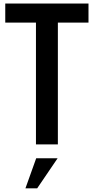

<svg xmlns="http://www.w3.org/2000/svg" viewBox="-20 -804 522 1069"><path d="M180.2 -678.2H9.3V-784.2H472.7V-678.2H302.2V0H180.2ZM181.6 77.1H300.8L187 244.6H121.6Z"/></svg>

Font: Decalotype Medium
Style: Regular
Weight: 500
Designer: Alfredo Marco Pradil
Foundry: Alfredo Marco Pradil
Version: Version 1.0